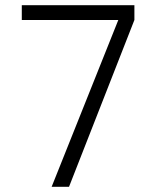

<svg xmlns="http://www.w3.org/2000/svg" viewBox="-20 -720 609 740"><path d="M436 -643H64V-700H498V-643L246 0H179Z"/></svg>

Font: Haskoy Light
Style: Regular
Weight: 300
Designer: Ertekin Erdin
Foundry: Ertekin Erdin
Version: Version 2.000; ttfautohint (v1.8.4.7-5d5b)